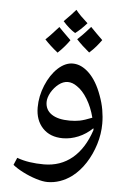

<svg xmlns="http://www.w3.org/2000/svg" viewBox="-55 -624 578 867"><g transform="rotate(5 234.0 -190.0)"><path d="M193 203Q172 203 141.5 193.5Q111 184 81.5 169Q52 154 34 139L48 106Q75 116 105.5 120.5Q136 125 170 125Q245 125 298.5 80.5Q352 36 380 -49L379 -57Q350 -29 315 -14.5Q280 0 245 0Q187 0 153.5 -35.5Q120 -71 120 -129Q120 -180 140.5 -229.5Q161 -279 194 -310Q227 -340 261 -340Q300 -340 335.5 -305.5Q371 -271 394 -207Q406 -175 411.5 -143.5Q417 -112 417 -81Q417 -34 402.5 13Q388 60 362.5 99.5Q337 139 303 165Q251 203 193 203ZM269 -82Q294 -82 314.5 -86Q335 -90 370 -104Q358 -151 336 -187Q314 -223 288 -240Q267 -255 246 -255Q225 -255 205 -239.5Q185 -224 171 -200Q158 -176 158 -157Q158 -121 187 -101.5Q216 -82 269 -82ZM188 -383Q169 -398 154 -412Q139 -426 128 -438Q140 -449 154.5 -464.5Q169 -480 186 -499Q191 -493 205 -479.5Q219 -466 241 -444Q232 -431 219 -415.5Q206 -400 188 -383ZM330 -396Q313 -410 298.5 -423.5Q284 -437 271 -451Q280 -459 295 -474.5Q310 -490 329 -512Q343 -498 356.5 -484Q370 -470 384 -457Q374 -443 361 -427.5Q348 -412 330 -396ZM259 -478Q246 -486 231.5 -498.5Q217 -511 203 -527Q218 -542 231.5 -556Q245 -570 256 -583Q266 -570 279.5 -556.5Q293 -543 311 -527Q297 -511 283.5 -498.5Q270 -486 259 -478Z"/></g></svg>

Font: Noto Naskh Arabic
Style: Regular
Weight: 400
Designer: Monotype Design Team, David Williams, Mohamad Dakak and Nizar Qandah
Foundry: Monotype Imaging Inc.
Version: Version 2.013